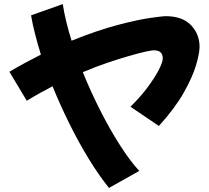

<svg xmlns="http://www.w3.org/2000/svg" viewBox="-20 -837 1022 939"><path d="M513 82Q463 20 413.5 -61Q364 -142 319 -233Q274 -324 237 -415Q206 -399 174.5 -381.5Q143 -364 111 -344L26 -486Q66 -510 104.5 -530.5Q143 -551 180 -570Q164 -622 151.5 -670.5Q139 -719 132 -762L287 -817Q293 -777 304 -731.5Q315 -686 330 -638Q457 -689 556 -715Q655 -741 716 -749.5Q777 -758 789 -758Q872 -758 914 -714Q956 -670 956 -608Q956 -577 939 -519Q922 -461 879 -384.5Q836 -308 757 -221L618 -315Q668 -364 703 -411.5Q738 -459 757 -496Q776 -533 776 -552Q776 -591 732 -591Q722 -591 692 -584.5Q662 -578 610 -563Q565 -550 508 -531Q451 -512 385 -484Q424 -388 471 -295.5Q518 -203 567 -126.5Q616 -50 661 -1Z"/></svg>

Font: Mochiy Pop P One
Style: Regular
Weight: 400
Designer: FONTDASU
Foundry: FONTDASU / Google Inc. / Adobe
Version: Version 2.000